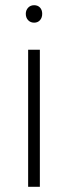

<svg xmlns="http://www.w3.org/2000/svg" viewBox="-20 -717 261 737"><path d="M88 -526H133V0H88ZM111 -697Q125 -697 133.5 -688Q142 -679 142 -664Q142 -649 133.5 -639.5Q125 -630 111 -630Q97 -630 88 -639.5Q79 -649 79 -664Q79 -678 88 -687.5Q97 -697 111 -697Z"/></svg>

Font: Eudoxus Sans ExtraLight
Style: Regular
Weight: 200
Designer: Stijn de Vries
Foundry: tokotype
Version: Version 2.005